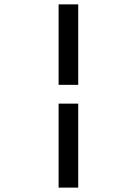

<svg xmlns="http://www.w3.org/2000/svg" viewBox="-20 -731 640 883"><path d="M249.5 131.8V-254.4H339.8V131.8ZM339.8 -340.8H249.5V-710.9H339.8Z"/></svg>

Font: TypoPRO Roboto Mono
Style: Regular
Weight: 400
Designer: Google
Version: Version 2.000986; 2015; ttfautohint (v1.3)